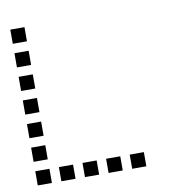

<svg xmlns="http://www.w3.org/2000/svg" viewBox="-76 -750 752 801"><g transform="rotate(-10 300.0 -350.0)"><path d="M21 -680Q20 -680 20 -680Q20 -680 20 -679V-621Q20 -620 20 -620Q20 -620 21 -620H79Q80 -620 80 -620Q80 -620 80 -621V-679Q80 -680 80 -680Q80 -680 79 -680ZM21 -580Q20 -580 20 -580Q20 -580 20 -579V-521Q20 -520 20 -520Q20 -520 21 -520H79Q80 -520 80 -520Q80 -520 80 -521V-579Q80 -580 80 -580Q80 -580 79 -580ZM21 -480Q20 -480 20 -480Q20 -480 20 -479V-421Q20 -420 20 -420Q20 -420 21 -420H79Q80 -420 80 -420Q80 -420 80 -421V-479Q80 -480 80 -480Q80 -480 79 -480ZM21 -380Q20 -380 20 -380Q20 -380 20 -379V-321Q20 -320 20 -320Q20 -320 21 -320H79Q80 -320 80 -320Q80 -320 80 -321V-379Q80 -380 80 -380Q80 -380 79 -380ZM21 -280Q20 -280 20 -280Q20 -280 20 -279V-221Q20 -220 20 -220Q20 -220 21 -220H79Q80 -220 80 -220Q80 -220 80 -221V-279Q80 -280 80 -280Q80 -280 79 -280ZM21 -180Q20 -180 20 -180Q20 -180 20 -179V-121Q20 -120 20 -120Q20 -120 21 -120H79Q80 -120 80 -120Q80 -120 80 -121V-179Q80 -180 80 -180Q80 -180 79 -180ZM21 -80Q20 -80 20 -80Q20 -80 20 -79V-21Q20 -20 20 -20Q20 -20 21 -20H79Q80 -20 80 -20Q80 -20 80 -21V-79Q80 -80 80 -80Q80 -80 79 -80ZM121 -80Q120 -80 120 -80Q120 -80 120 -79V-21Q120 -20 120 -20Q120 -20 121 -20H179Q180 -20 180 -20Q180 -20 180 -21V-79Q180 -80 180 -80Q180 -80 179 -80ZM221 -80Q220 -80 220 -80Q220 -80 220 -79V-21Q220 -20 220 -20Q220 -20 221 -20H279Q280 -20 280 -20Q280 -20 280 -21V-79Q280 -80 280 -80Q280 -80 279 -80ZM321 -80Q320 -80 320 -80Q320 -80 320 -79V-21Q320 -20 320 -20Q320 -20 321 -20H379Q380 -20 380 -20Q380 -20 380 -21V-79Q380 -80 380 -80Q380 -80 379 -80ZM421 -80Q420 -80 420 -80Q420 -80 420 -79V-21Q420 -20 420 -20Q420 -20 421 -20H479Q480 -20 480 -20Q480 -20 480 -21V-79Q480 -80 480 -80Q480 -80 479 -80Z"/></g></svg>

Font: Doto Medium
Style: Regular
Weight: 500
Monospace: yes
Version: Version 1.000